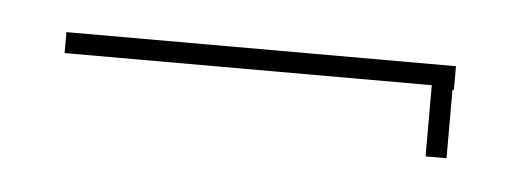

<svg xmlns="http://www.w3.org/2000/svg" viewBox="-24 -351 368 137"><g transform="rotate(5 160.0 -283.0)"><path d="M20 -316H299V-299H298V-250H283V-301H20Z"/></g></svg>

Font: Dorsa
Style: Regular
Weight: 400
Version: Version 1.002